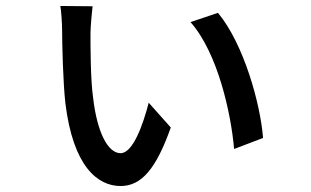

<svg xmlns="http://www.w3.org/2000/svg" viewBox="-20 -595 1040 643"><path d="M290 -574 182 -575C185 -562 188 -514 188 -494C188 -452 191 -319 199 -249C225 -37 307 28 384 28C454 28 503 -30 552 -168L478 -251C459 -177 425 -82 384 -82C340 -82 305 -155 292 -266C283 -327 283 -441 283 -484C283 -502 288 -559 290 -574ZM710 -552 618 -521C710 -417 754 -213 764 -96L861 -133C852 -247 797 -447 710 -552Z"/></svg>

Font: Noto Sans CJK JP Medium
Style: Regular
Weight: 500
Designer: Ryoko NISHIZUKA (kana & ideographs); Paul D. Hunt (Latin, Greek & Cyrillic); Wenlong ZHANG (bopomofo); Sandoll Communica
Foundry: Adobe Systems Incorporated
Version: Version 1.004;PS 1.004;hotconv 1.0.82;makeotf.lib2.5.63406